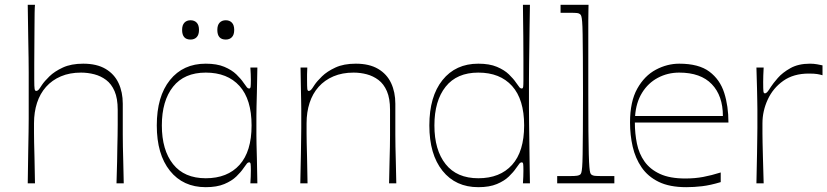

<svg xmlns="http://www.w3.org/2000/svg" viewBox="-20 -760 3430 796"><path d="M95 0Q96 -80 97 -131.5Q98 -183 98.5 -215Q99 -247 99 -268Q99 -289 99 -307Q99 -325 99 -350Q99 -385 99 -410Q99 -435 99 -460Q99 -485 98.5 -519Q98 -553 97 -605.5Q96 -658 95 -740H125Q124 -731 123.5 -705.5Q123 -680 123 -645Q123 -610 122.5 -570.5Q122 -531 122 -494.5Q122 -458 122 -430Q122 -400 123.5 -391.5Q125 -383 130 -383Q135 -383 139.5 -387.5Q144 -392 154 -408Q164 -423 185 -443.5Q206 -464 240.5 -480Q275 -496 325 -496Q381 -496 417.5 -474.5Q454 -453 471.5 -415.5Q489 -378 489 -330Q489 -286 489 -256Q489 -226 489 -202Q489 -178 489.5 -152Q490 -126 491 -90.5Q492 -55 493 0H463Q465 -55 465.5 -90.5Q466 -126 466.5 -151Q467 -176 467.5 -197Q468 -218 468 -243Q468 -268 468 -305Q468 -352 455 -382Q442 -412 420 -428.5Q398 -445 371 -452Q344 -459 316 -459Q269 -459 232.5 -443.5Q196 -428 171 -400Q146 -372 133.5 -333.5Q121 -295 121 -249Q121 -224 121 -207Q121 -190 121.5 -168Q122 -146 123 -107Q124 -68 125 0Z M833 16Q739 16 684.5 -52Q630 -120 630 -240Q630 -360 684.5 -428Q739 -496 833 -496Q879 -496 910 -483Q941 -470 960 -451.5Q979 -433 989 -418Q1000 -402 1004 -397.5Q1008 -393 1013 -393Q1018 -393 1019 -400.5Q1020 -408 1020 -430Q1020 -439 1019.5 -452.5Q1019 -466 1018 -480H1047Q1046 -414 1045 -376.5Q1044 -339 1043.5 -317.5Q1043 -296 1043 -280Q1043 -264 1043 -240Q1043 -216 1043 -200Q1043 -184 1043.5 -162.5Q1044 -141 1045 -103.5Q1046 -66 1047 0H1018Q1019 -14 1019.5 -28Q1020 -42 1020 -53Q1020 -73 1019 -80Q1018 -87 1013 -87Q1008 -87 1004 -82.5Q1000 -78 989 -62Q979 -47 960 -28.5Q941 -10 910 3Q879 16 833 16ZM833 -21Q923 -21 973 -76.5Q1023 -132 1023 -240Q1023 -348 973 -403.5Q923 -459 833 -459Q744 -459 697.5 -400.5Q651 -342 651 -240Q651 -138 697.5 -79.5Q744 -21 833 -21ZM770 -596Q735 -596 735 -636Q735 -656 744.5 -666Q754 -676 770 -676Q786 -676 795.5 -666Q805 -656 805 -636Q805 -616 795.5 -606Q786 -596 770 -596ZM916 -596Q881 -596 881 -636Q881 -656 890.5 -666Q900 -676 916 -676Q932 -676 941.5 -666Q951 -656 951 -636Q951 -616 941.5 -606Q932 -596 916 -596Z M1225 0Q1227 -78 1227.5 -121.5Q1228 -165 1228.5 -189Q1229 -213 1229 -229.5Q1229 -246 1229 -270Q1229 -293 1229 -308.5Q1229 -324 1228.5 -342.5Q1228 -361 1227.5 -393Q1227 -425 1226 -480H1254Q1253 -464 1253 -451.5Q1253 -439 1253 -430Q1253 -400 1254 -391.5Q1255 -383 1260 -383Q1265 -383 1269.5 -387.5Q1274 -392 1284 -408Q1294 -423 1315 -443.5Q1336 -464 1370.5 -480Q1405 -496 1455 -496Q1511 -496 1547.5 -474.5Q1584 -453 1601.5 -415.5Q1619 -378 1619 -330Q1619 -286 1619 -256Q1619 -226 1619 -202Q1619 -178 1619.5 -152Q1620 -126 1621 -90.5Q1622 -55 1623 0H1593Q1594 -55 1595 -90.5Q1596 -126 1596.5 -151Q1597 -176 1597 -197Q1597 -218 1597 -243Q1597 -268 1597 -305Q1597 -352 1584 -382Q1571 -412 1549 -428.5Q1527 -445 1500.5 -452Q1474 -459 1446 -459Q1399 -459 1362.5 -443.5Q1326 -428 1301 -400Q1276 -372 1263.5 -333.5Q1251 -295 1251 -249Q1251 -224 1251 -207Q1251 -190 1251.5 -168Q1252 -146 1253 -107.5Q1254 -69 1255 0Z M1963 16Q1869 16 1814.5 -52Q1760 -120 1760 -240Q1760 -360 1814.5 -428Q1869 -496 1963 -496Q2009 -496 2040 -483Q2071 -470 2090 -451.5Q2109 -433 2119 -418Q2130 -402 2134 -397.5Q2138 -393 2143 -393Q2148 -393 2149 -400Q2150 -407 2150 -427Q2150 -462 2150 -510Q2150 -558 2149.5 -607Q2149 -656 2148.5 -692.5Q2148 -729 2148 -740H2177Q2176 -687 2175.5 -644Q2175 -601 2174.5 -564Q2174 -527 2173.5 -495Q2173 -463 2173 -433Q2173 -403 2173 -373Q2173 -343 2173 -312.5Q2173 -282 2173.5 -249Q2174 -216 2174.5 -178.5Q2175 -141 2175.5 -97Q2176 -53 2177 0H2148Q2149 -14 2149.5 -28Q2150 -42 2150 -53Q2150 -73 2149 -80Q2148 -87 2143 -87Q2138 -87 2134 -82.5Q2130 -78 2119 -62Q2109 -47 2090 -28.5Q2071 -10 2040 3Q2009 16 1963 16ZM1963 -21Q2053 -21 2103 -76.5Q2153 -132 2153 -240Q2153 -348 2103 -403.5Q2053 -459 1963 -459Q1874 -459 1827.5 -400.5Q1781 -342 1781 -240Q1781 -138 1827.5 -79.5Q1874 -21 1963 -21Z M2290 0V-30Q2305 -30 2317 -30Q2329 -30 2338 -30Q2364 -30 2372.5 -31.5Q2381 -33 2385 -36Q2388 -38 2390 -44Q2392 -50 2393.5 -67.5Q2395 -85 2395.5 -120.5Q2396 -156 2396.5 -216.5Q2397 -277 2397 -371Q2397 -463 2396.5 -523Q2396 -583 2395.5 -618Q2395 -653 2393.5 -670Q2392 -687 2390 -693Q2388 -699 2385 -701Q2381 -705 2372.5 -706Q2364 -707 2340 -707Q2333 -707 2324 -707Q2315 -707 2304 -707V-740H2420Q2420 -731 2419.5 -715.5Q2419 -700 2419 -674Q2419 -648 2419 -607.5Q2419 -567 2419 -509Q2419 -451 2419 -371Q2419 -277 2419.5 -216.5Q2420 -156 2421 -120.5Q2422 -85 2423.5 -67.5Q2425 -50 2427 -44Q2429 -38 2432 -36Q2437 -32 2446 -31Q2455 -30 2485 -30Q2493 -30 2503.5 -30Q2514 -30 2527 -30V0Z M2825 16Q2756 16 2711 -6Q2666 -28 2640 -66Q2614 -104 2603 -152Q2592 -200 2592 -252Q2592 -339 2622 -392.5Q2652 -446 2699 -471Q2746 -496 2796 -496Q2877 -496 2921 -463Q2965 -430 2982.5 -375Q3000 -320 3000 -252H2612Q2612 -207 2620.5 -165Q2629 -123 2652 -90.5Q2675 -58 2716 -39Q2757 -20 2821 -20Q2861 -20 2895.5 -26.5Q2930 -33 2968 -45V-5Q2925 8 2891 12Q2857 16 2825 16ZM2977 -279Q2977 -363 2931 -411Q2885 -459 2796 -459Q2748 -459 2707.5 -437.5Q2667 -416 2642 -375.5Q2617 -335 2613 -279Z M3116 0Q3118 -78 3118.5 -121.5Q3119 -165 3119.5 -189Q3120 -213 3120 -229.5Q3120 -246 3120 -269Q3120 -292 3120 -307.5Q3120 -323 3119.5 -342Q3119 -361 3118.5 -392.5Q3118 -424 3116 -480H3146Q3145 -464 3144.5 -447.5Q3144 -431 3144 -420Q3144 -390 3145 -381.5Q3146 -373 3151 -373Q3156 -373 3161 -378.5Q3166 -384 3176 -400Q3185 -414 3204.5 -436.5Q3224 -459 3257 -477.5Q3290 -496 3338 -496Q3353 -496 3367.5 -493.5Q3382 -491 3390 -489V-448Q3380 -451 3368 -453Q3356 -455 3333 -455Q3270 -455 3227.5 -425Q3185 -395 3163 -347.5Q3141 -300 3141 -249Q3141 -224 3141 -207Q3141 -190 3141.5 -168Q3142 -146 3143 -107.5Q3144 -69 3146 0Z"/></svg>

Font: Ojuju ExtraLight
Style: Regular
Weight: 200
Designer: Chisaokwu Joboson, Mirko Velimirovic
Foundry: Udi Foundry
Version: Version 1.000